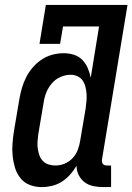

<svg xmlns="http://www.w3.org/2000/svg" viewBox="-20 -755 540 783"><path d="M150 8Q124 8 101 -1Q78 -10 63 -29Q48 -48 41 -71.5Q34 -95 31.5 -119.5Q29 -144 31 -170Q33 -196 37 -221L59 -351Q63 -374 69.5 -396.5Q76 -419 87 -440.5Q98 -462 114 -480.5Q130 -499 150.5 -512.5Q171 -526 194 -532Q217 -538 240 -538Q262 -538 282 -531.5Q302 -525 316 -510.5Q330 -496 338 -477Q346 -458 350 -438L384 -647H237L225 -576H141L167 -735H500L396 -105Q395 -100 396 -95Q397 -90 399.5 -86.5Q402 -83 407 -81.5Q412 -80 417 -80H433V8H402Q381 8 361 4Q341 0 325.5 -11.5Q310 -23 301 -41Q292 -59 292 -79Q281 -60 266 -43Q251 -26 232 -14Q213 -2 192 3Q171 8 150 8ZM206 -80Q225 -80 243.5 -87.5Q262 -95 276 -110Q290 -125 297 -143.5Q304 -162 307 -181L329 -311Q331 -326 332.5 -341.5Q334 -357 333 -371.5Q332 -386 328.5 -400.5Q325 -415 317 -426.5Q309 -438 296 -444Q283 -450 268 -450Q247 -450 226.5 -441Q206 -432 191.5 -415Q177 -398 169 -378Q161 -358 158 -337L136 -207Q134 -193 133 -178Q132 -163 134 -149Q136 -135 140.5 -122Q145 -109 154.5 -99Q164 -89 177.5 -84.5Q191 -80 206 -80Z"/></svg>

Font: Iosevka Slab Semibold
Style: Italic
Weight: 600
Italic angle: -9°
Monospace: yes
Designer: Belleve Invis
Foundry: Belleve Invis
Version: Version 11.1.1; ttfautohint (v1.8.3)